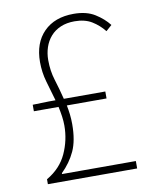

<svg xmlns="http://www.w3.org/2000/svg" viewBox="-81 -780 684 843"><g transform="rotate(-10 260.5 -358.5)"><path d="M462 0V-33H133V-37Q172 -75 193.5 -121.5Q215 -168 215 -241Q215 -264 212.5 -285Q210 -306 206 -326H383V-357H198Q186 -405 173 -446.5Q160 -488 160 -536Q160 -566 169 -593Q178 -620 196 -640.5Q214 -661 241 -672.5Q268 -684 303 -684Q349 -684 380 -665Q411 -646 434 -617L460 -640Q437 -670 399.5 -693.5Q362 -717 305 -717Q220 -717 171.5 -668Q123 -619 123 -534Q123 -488 135.5 -445Q148 -402 161 -357H132L59 -355V-326H169Q174 -303 177 -282Q180 -261 180 -241Q180 -176 153 -117Q126 -58 64 -22V0Z"/></g></svg>

Font: Spoqa Han Sans Neo Thin
Style: Regular
Weight: 100
Designer: [Spoqa Han Sans Neo] Dong-huui Kim  Younghwa Kang  Yujin Lee  [Noto Sans] Ryoko NISHIZUKA  (kana & ideographs); Paul D. 
Foundry: Spoqa (http://www.spoqa-han-sans.com)
Version: Version 1.100;hotconv 1.0.109;makeotfexe 2.5.65596